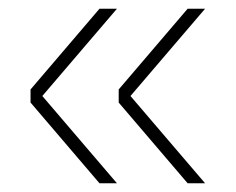

<svg xmlns="http://www.w3.org/2000/svg" viewBox="-20 -496 540 440"><path d="M248 -76 77 -276 248 -476H208L50 -291V-261L208 -76ZM450 -76 279 -276 450 -476H410L252 -291V-261L410 -76Z"/></svg>

Font: Geist Thin
Style: Regular
Weight: 400
Designer: Basement.studio, Andrés Briganti, Mateo Zaragoza
Foundry: Basement.studio, Vercel, Andrés Briganti, Guido Ferreyra, Mateo Zaragoza
Version: Version 1.401